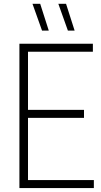

<svg xmlns="http://www.w3.org/2000/svg" viewBox="-20 -964 518 984"><path d="M79.5 0V-740H456V-699H123.5V-401H410.5V-360H123.5V-41H461V0ZM328 -807 279 -944.5H318.5L362.5 -807ZM195.5 -807 146.5 -944.5H186L230 -807Z"/></svg>

Font: Encode Sans Condensed Condensed ExtraLight
Style: Regular
Weight: 200
Width: 3
Designer: Multiple Designers
Foundry: Impallari Type
Version: Version 3.000; ttfautohint (v1.8.3) -l 8 -r 50 -G 200 -x 14 